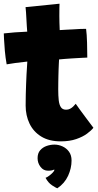

<svg xmlns="http://www.w3.org/2000/svg" viewBox="-30 -737 532 1037"><path d="M279.5 280Q272 277.5 251.2 264Q230.5 250.5 216 223.5Q224.5 220.5 235.5 212.2Q246.5 204 255 195Q263.5 186 263.5 181Q263.5 179 263 178.5Q257.5 181.5 249.8 183.2Q242 185 229.5 185Q204.5 185 188.8 164.2Q173 143.5 173 117.5Q173 90.5 187 74.5Q201 58.5 222 51.2Q243 44 264 44Q286 44 307.2 53.5Q328.5 63 342.5 82Q356.5 101 356.5 130Q356.5 171.5 337.8 212.5Q319 253.5 279.5 280ZM474.5 -47Q463.5 -32.5 440.2 -15.2Q417 2 381.5 14.2Q346 26.5 298.5 26.5Q235 26.5 192.8 0.5Q150.5 -25.5 129.5 -69.5Q108.5 -113.5 108.5 -167Q108.5 -196.5 109.2 -226Q110 -255.5 111 -282.8Q112 -310 113.2 -333.8Q114.5 -357.5 115.8 -375.5Q117 -393.5 117.5 -404.5Q85 -401 52.8 -396.8Q20.5 -392.5 6 -389.5Q-0.5 -425.5 -3.8 -462Q-7 -498.5 -8.2 -524.8Q-9.5 -551 -9.5 -556.5Q20 -560 50.2 -562.2Q80.5 -564.5 117 -566Q116 -573 114.8 -596.2Q113.5 -619.5 112.5 -636.5Q112 -653.5 110.5 -671.2Q109 -689 108 -698.5L291.5 -717Q291 -712 290.8 -694Q290.5 -676 290.5 -651Q290.5 -635.5 291 -616Q291.5 -596.5 292.5 -574.5Q310 -575.5 332.2 -576.8Q354.5 -578 367 -578.5Q386.5 -580 400.2 -580.5Q414 -581 422.8 -581Q431.5 -581 435 -581Q439 -550.5 440.2 -506Q441.5 -461.5 441.5 -426Q436.5 -426 410 -424.5Q383.5 -423 358.5 -421.5Q341.5 -420.5 320.2 -418.8Q299 -417 289 -416Q288.5 -407 287.8 -393.5Q287 -380 286.5 -363.2Q286 -346.5 285.5 -327.8Q285 -309 284.8 -290.2Q284.5 -271.5 284.5 -254Q284.5 -220 287.2 -195.5Q290 -171 299 -157.8Q308 -144.5 327 -144.5Q339 -144.5 348.5 -149.5Q358 -154.5 365.5 -161.8Q373 -169 379 -176.5Q387 -164.5 401 -145.5Q415 -126.5 430.2 -106Q445.5 -85.5 457.8 -69.2Q470 -53 474.5 -47Z"/></svg>

Font: Grandstander Thin Black
Style: Regular
Weight: 900
Version: Version 1.200